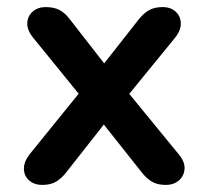

<svg xmlns="http://www.w3.org/2000/svg" viewBox="-20 -517 586 542"><path d="M99 5Q77 5 62.5 -7.5Q48 -20 47.5 -40Q47 -60 64 -82L226 -282V-223L74 -410Q56 -432 57 -452Q58 -472 72.5 -484.5Q87 -497 109 -497Q132 -497 147.5 -489Q163 -481 176 -464L296 -310H252L373 -464Q387 -481 402 -489Q417 -497 439 -497Q462 -497 476 -484Q490 -471 490.5 -451Q491 -431 473 -409L322 -224V-280L484 -82Q502 -61 501 -41Q500 -21 485.5 -8Q471 5 448 5Q426 5 411 -3Q396 -11 382 -28L252 -192H294L165 -28Q152 -12 137 -3.5Q122 5 99 5Z"/></svg>

Font: Nunito ExtraLight
Style: Regular
Weight: 200
Designer: Vernon Adams
Foundry: Vernon Adams
Version: Version 3.602